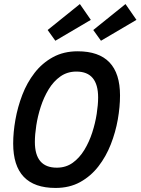

<svg xmlns="http://www.w3.org/2000/svg" viewBox="-20 -915 693 947"><path d="M254 12Q45 12 45 -207Q45 -262 56 -324.5Q67 -387 90 -447Q113 -507 150.5 -555.5Q188 -604 241 -633Q294 -662 363 -662Q572 -662 572 -444Q572 -388 561 -325.5Q550 -263 526.5 -203Q503 -143 465.5 -94.5Q428 -46 375.5 -17Q323 12 254 12ZM260 -88Q305 -88 338.5 -112Q372 -136 396 -175.5Q420 -215 435 -261.5Q450 -308 457 -353.5Q464 -399 464 -434Q464 -562 357 -562Q312 -562 278 -538Q244 -514 220 -474.5Q196 -435 181 -388.5Q166 -342 159 -296.5Q152 -251 152 -215Q152 -88 260 -88ZM478 -714 440 -767 599 -895 653 -817ZM253 -714 215 -767 374 -895 428 -817Z"/></svg>

Font: Sometype Mono SemiBold
Style: Italic
Weight: 600
Italic angle: -12°
Designer: Ryoichi Tsunekawa
Foundry: Dharma Type
Version: Version 1.001